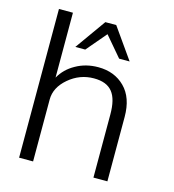

<svg xmlns="http://www.w3.org/2000/svg" viewBox="-109 -824 826 914"><g transform="rotate(15 304.0 -366.5)"><path d="M137.7 0V-305.2C137.7 -344.7 155.8 -379.9 191.9 -410.6C228 -441.4 269.5 -457 315.9 -457C400.4 -457 435.1 -410.6 435.1 -311V0H503.9V-317.4C503.9 -380.9 486.8 -429.2 453.1 -462.9C419.4 -496.6 376 -513.7 322.3 -513.7C281.2 -513.7 244.6 -504.4 211.9 -485.8C179.2 -467.8 154.8 -443.4 137.7 -413.1V-732.9H68.8V0ZM239.7 -578.6 323.2 -676.8 406.7 -578.6H458.5L352.1 -729.5H298.3L190.9 -578.6Z"/></g></svg>

Font: Ride Light
Style: Regular
Weight: 300
Version: Version 3.000